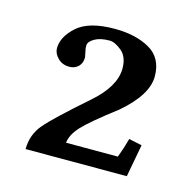

<svg xmlns="http://www.w3.org/2000/svg" viewBox="-61 -749 454 451"><g transform="rotate(15 166.0 -523.5)"><path d="M85.9 -573.2Q68.8 -573.2 57.9 -584.2Q46.9 -595.2 46.9 -607.9Q46.9 -635.7 75.4 -661.4Q104 -687 167 -687Q217.8 -687 252 -667.5Q286.1 -647.9 286.1 -603Q286.1 -558.1 226.1 -506.8Q166 -460.9 146.5 -439.9Q127 -418.9 125 -398.9H251Q259.8 -421.9 266.1 -445.8L297.9 -439L283.2 -359.9H37.1Q37.1 -395 59.1 -420.9Q81.1 -446.8 155.8 -512.2Q207.5 -557.1 208 -601.1Q208 -629.9 191.4 -643.6Q174.8 -657.2 162.1 -657.2Q139.2 -657.2 125.5 -649.2Q111.8 -641.1 111.8 -631.8Q111.8 -624 112.8 -621.1Q115.7 -606 116.2 -604Q116.2 -589.8 107.7 -581.5Q99.1 -573.2 85.9 -573.2Z"/></g></svg>

Font: Linux Libertine
Style: Semibold
Weight: 600
Designer: Philipp H. Poll
Foundry: Philipp H. Poll
Version: Version 5.1.2 ; ttfautohint (v0.9)